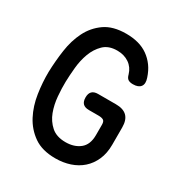

<svg xmlns="http://www.w3.org/2000/svg" viewBox="-175 -868 950 1005"><g transform="rotate(30 300.0 -365.5)"><path d="M426 -265Q426 -285 416 -291Q406 -297 386 -297H328Q304 -297 292 -309Q280 -321 280 -346Q280 -370 292 -382Q304 -394 328 -394H436Q481 -394 503 -372Q525 -350 525 -305V-201Q525 -149 507.5 -109.5Q490 -70 460 -43.5Q430 -17 389.5 -3.5Q349 10 302 10Q222 10 172 -25Q122 -60 93.5 -114.5Q65 -169 55 -235.5Q45 -302 46 -365Q48 -431 57.5 -497.5Q67 -564 94 -618Q121 -672 170 -706.5Q219 -741 299 -741Q339 -741 372 -732Q405 -723 431 -704.5Q457 -686 476.5 -659.5Q496 -633 508 -596Q519 -564 506 -546.5Q493 -529 460 -529Q441 -529 430.5 -536Q420 -543 415 -563Q404 -600 374 -620.5Q344 -641 302 -641Q250 -641 220 -611.5Q190 -582 174.5 -540Q159 -498 154.5 -450.5Q150 -403 149 -365Q148 -326 152 -278Q156 -230 171.5 -188.5Q187 -147 219 -118.5Q251 -90 306 -90Q358 -90 392 -117Q426 -144 426 -202Z"/></g></svg>

Font: Maple Mono NL Medium
Style: Regular
Weight: 500
Monospace: yes
Designer: subframe7536
Version: Version 7.000